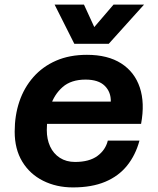

<svg xmlns="http://www.w3.org/2000/svg" viewBox="-20 -805 690 837"><path d="M298 12Q226 12 168 -17Q110 -46 77 -100.5Q44 -155 44 -231Q44 -302 64.5 -362.5Q85 -423 125.5 -469Q166 -515 224.5 -540.5Q283 -566 359 -566Q450 -566 508.5 -528.5Q567 -491 589.5 -423.5Q612 -356 595 -265H152L174 -362H463Q464 -404 436.5 -431Q409 -458 353 -458Q290 -458 253 -425.5Q216 -393 200 -342.5Q184 -292 184 -238Q184 -198 198.5 -166.5Q213 -135 241 -117Q269 -99 307 -99Q369 -99 404.5 -125Q440 -151 450 -192H588Q571 -129 534 -83Q497 -37 438.5 -12.5Q380 12 298 12ZM218 -785H346L391 -687L475 -785H608L454 -614H304Z"/></svg>

Font: Azeret Mono Thin SemiBold
Style: Italic
Weight: 600
Italic angle: -12°
Version: Version 1.002